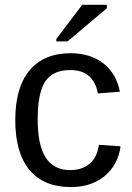

<svg xmlns="http://www.w3.org/2000/svg" viewBox="-20 -756 540 786"><path d="M134.3 -266.6C134.3 -339.8 144.7 -391.9 165.5 -422.9C186.4 -453.8 220.1 -469.2 266.6 -469.2C300.8 -469.2 327.1 -460.6 345.7 -443.4C364.3 -426.1 375.8 -402.8 380.4 -373.5L470.7 -380.4C461.6 -429.5 439.2 -468.1 403.6 -496.1C367.9 -524.1 323.1 -538.1 269 -538.1C196.1 -538.1 140.1 -514.7 101.1 -468C62 -421.3 42.5 -353.5 42.5 -264.6C42.5 -175.1 61.9 -107 100.8 -60.3C139.7 -13.6 196.1 9.8 270 9.8C326 9.8 372.2 -5.4 408.7 -35.6C445.1 -65.9 466.8 -106.4 473.6 -157.2L384.8 -163.1C379.9 -127.9 366.9 -101.9 345.9 -85C325 -68 298.8 -59.6 267.6 -59.6C223 -59.6 189.6 -76.5 167.5 -110.4C145.3 -144.2 134.3 -196.3 134.3 -266.6ZM210.4 -586.4H256.3L417.5 -722.2V-736.3H316.4L210.4 -596.2Z"/></svg>

Font: Arimo
Style: Regular
Weight: 400
Designer: Steve Matteson
Foundry: Monotype Imaging Inc.
Version: Version 1.32